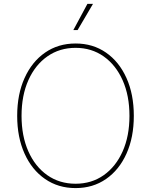

<svg xmlns="http://www.w3.org/2000/svg" viewBox="-20 -962 780 992"><path d="M370.6 9.8Q280.8 9.8 212.6 -37.4Q144.5 -84.5 106.7 -168.7Q68.8 -252.9 68.8 -363.3Q68.8 -474.6 106.9 -558.8Q145 -643.1 212.9 -690.2Q280.8 -737.3 370.6 -737.3Q460 -737.3 527.8 -690.2Q595.7 -643.1 633.5 -558.8Q671.4 -474.6 671.4 -363.3Q671.4 -252.4 633.5 -168.2Q595.7 -84 527.8 -37.1Q460 9.8 370.6 9.8ZM370.6 -12.7Q453.1 -12.7 515.9 -56.9Q578.6 -101.1 613.8 -180.2Q648.9 -259.3 648.9 -363.3Q648.9 -467.8 613.8 -546.9Q578.6 -626 515.9 -670.4Q453.1 -714.8 370.6 -714.8Q288.1 -714.8 225.1 -670.9Q162.1 -627 126.7 -547.9Q91.3 -468.8 91.3 -363.3Q91.3 -259.8 126.2 -180.7Q161.1 -101.6 224.1 -57.1Q287.1 -12.7 370.6 -12.7ZM358.9 -806.6 431.6 -941.9H460.4L380.9 -806.6Z"/></svg>

Font: Inter 16pt Thin
Style: Regular
Weight: 250
Version: Version 4.001;git-66647c0bb